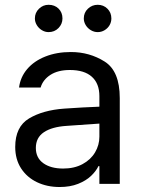

<svg xmlns="http://www.w3.org/2000/svg" viewBox="-20 -749 575 782"><path d="M241.2 -306.6Q274.4 -309.1 315.7 -311.3Q356.9 -313.5 384.8 -314.5V-357.4Q384.8 -408.7 354.2 -436.3Q323.7 -463.9 264.6 -463.9Q216.3 -463.9 185.5 -444.1Q154.8 -424.3 145.5 -392.6H57.6Q63 -435.1 90.8 -467.8Q118.7 -500.5 164.8 -518.8Q210.9 -537.1 268.6 -537.1Q344.7 -537.1 406.2 -498.3Q467.8 -459.5 467.8 -349.6V0H384.8V-72.3H380.9Q371.1 -51.8 350.8 -32.5Q330.6 -13.2 298.1 -0.2Q265.6 12.7 222.7 12.7Q171.9 12.7 130.9 -6.8Q89.8 -26.4 65.9 -63.2Q42 -100.1 42 -150.4Q42 -232.9 98.4 -266.6Q154.8 -300.3 241.2 -306.6ZM237.3 -62.5Q282.7 -62.5 316.2 -80.6Q349.6 -98.6 367.2 -128.4Q384.8 -158.2 384.8 -192.4V-245.6L251 -236.3Q191.4 -232.4 158.7 -210.4Q126 -188.5 126 -146.5Q126 -106 156.5 -84.2Q187 -62.5 237.3 -62.5ZM122.1 -673.8Q122.1 -697.3 138.7 -713.4Q155.3 -729.5 177.7 -729.5Q202.6 -729.5 218.5 -713.9Q234.4 -698.2 234.4 -673.8Q234.4 -651.4 218.3 -634.8Q202.1 -618.2 177.7 -618.2Q163.6 -618.2 150.6 -626Q137.7 -633.8 129.9 -646.7Q122.1 -659.7 122.1 -673.8ZM321.3 -673.8Q321.3 -697.8 338.1 -713.6Q355 -729.5 377.9 -729.5Q401.4 -729.5 417.5 -713.6Q433.6 -697.8 433.6 -673.8Q433.6 -659.2 426.3 -646.5Q418.9 -633.8 406 -626Q393.1 -618.2 377.9 -618.2Q363.3 -618.2 350.1 -626Q336.9 -633.8 329.1 -646.7Q321.3 -659.7 321.3 -673.8Z"/></svg>

Font: Pretendard Std
Style: Regular
Weight: 400
Designer: Base glyphs from Inter by Rasmus Andersson; Hangeul glyphs from Noto Sans CJK(Source Han Sans) by Jang Soo-young and Kan
Foundry: Kil Hyung-jin
Version: Version 1.309